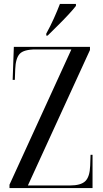

<svg xmlns="http://www.w3.org/2000/svg" viewBox="-20 -951 522 971"><path d="M28 0V-17L341 -701H161Q100 -701 79.5 -678.5Q59 -656 57 -601L55 -547H44L50 -714H435V-698L121 -13H333Q389 -13 411.5 -35Q434 -57 436 -112L438 -168H448V0ZM214 -781Q235 -819 252.5 -858Q270 -897 283 -931H364V-921Q351 -904 325.5 -876.5Q300 -849 271.5 -821Q243 -793 221 -771H214Z"/></svg>

Font: Noto Serif Display ExtraCondensed
Style: Regular
Weight: 400
Width: 2
Designer: Monotype Design Team
Foundry: Monotype Imaging Inc.
Version: Version 2.009